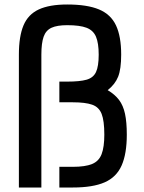

<svg xmlns="http://www.w3.org/2000/svg" viewBox="-20 -834 640 854"><path d="M64 0V-591Q64 -672 84.5 -721Q105 -770 152.5 -792Q200 -814 279 -814Q368 -814 420.5 -792Q473 -770 496 -721Q519 -672 519 -591Q519 -527 505.5 -493Q492 -459 459 -433Q491 -414 509.5 -389.5Q528 -365 536 -328Q544 -291 544 -235Q544 -150 521 -98Q498 -46 445.5 -23Q393 0 304 0H244V-92H304Q359 -92 389.5 -104.5Q420 -117 432 -148.5Q444 -180 444 -235Q444 -297 432 -327.5Q420 -358 389.5 -368.5Q359 -379 304 -379H244V-471H279Q335 -471 365 -479.5Q395 -488 407 -513.5Q419 -539 419 -591Q419 -642 407 -670.5Q395 -699 365 -710.5Q335 -722 279 -722Q234 -722 209 -710.5Q184 -699 174 -670.5Q164 -642 164 -591V0Z"/></svg>

Font: Victor Mono Thin
Style: Bold
Weight: 700
Monospace: yes
Version: Version 1.561;gftools[0.9.30]